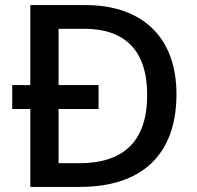

<svg xmlns="http://www.w3.org/2000/svg" viewBox="-20 -734 773 754"><path d="M316 -714H99V-400H28V-306H99V0H294C533 0 673 -123 673 -364C673 -593 533 -714 316 -714ZM310 -621C467 -621 558 -540 558 -361C558 -183 469 -93 291 -93H210V-306H367V-400H210V-621Z"/></svg>

Font: Noto Sans Lisu Medium
Style: Regular
Weight: 500
Designer: Monotype Design Team. David Williams.
Foundry: Monotype Imaging Inc.
Version: Version 2.102